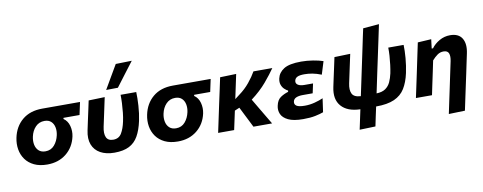

<svg xmlns="http://www.w3.org/2000/svg" viewBox="-76 -1175 4429 1759"><g transform="rotate(-10 2138.5 -295.5)"><path d="M276.5 13.5Q205 13.5 154.8 -10.8Q104.5 -35 75 -76.2Q45.5 -117.5 36.8 -169.2Q28 -221 39.5 -276.5Q60.5 -378.5 132.5 -438.8Q204.5 -499 318.5 -499H670L645 -382H496L493.5 -372Q531.5 -346.5 544.5 -297.8Q557.5 -249 547 -199.5Q526 -102.5 453.8 -44.5Q381.5 13.5 276.5 13.5ZM281 -108.5Q332 -108.5 364 -145.5Q396 -182.5 407.5 -236Q416 -275 409 -309Q402 -343 379.5 -363.8Q357 -384.5 318.5 -384.5Q268 -384.5 234.5 -349.5Q201 -314.5 189.5 -260.5Q181 -220 188.2 -185.5Q195.5 -151 218.5 -129.8Q241.5 -108.5 281 -108.5Z M901.5 13.5Q824 13.5 771.2 -15.8Q718.5 -45 697.5 -99.8Q676.5 -154.5 693 -231Q697.5 -252.5 701.5 -271Q705.5 -289.5 709.5 -308.5Q722 -366 731.5 -409.8Q741 -453.5 750.5 -499L900.5 -503.5Q883.5 -423 868.8 -354.5Q854 -286 844 -239Q830.5 -176 846.5 -140.8Q862.5 -105.5 911 -105.5Q963 -105.5 988.2 -147.2Q1013.5 -189 1027 -254Q1035 -290 1039.8 -334.2Q1044.5 -378.5 1046.5 -421.8Q1048.5 -465 1047.5 -499H1193Q1195.5 -446 1191 -373.2Q1186.5 -300.5 1172.5 -234.5Q1154.5 -151 1123.2 -96Q1092 -41 1038.8 -13.8Q985.5 13.5 901.5 13.5ZM925 -565.5Q957.5 -621 989.2 -675.8Q1021 -730.5 1053 -785L1202.5 -788.5Q1159 -731.5 1117 -676.2Q1075 -621 1034.5 -567Z M1492 13.5Q1420.5 13.5 1370.2 -10.8Q1320 -35 1290.5 -76.2Q1261 -117.5 1252.2 -169.2Q1243.5 -221 1255 -276.5Q1276 -378.5 1348 -438.8Q1420 -499 1534 -499H1885.5L1860.5 -382H1711.5L1709 -372Q1747 -346.5 1760 -297.8Q1773 -249 1762.5 -199.5Q1741.5 -102.5 1669.2 -44.5Q1597 13.5 1492 13.5ZM1496.5 -108.5Q1547.5 -108.5 1579.5 -145.5Q1611.5 -182.5 1623 -236Q1631.5 -275 1624.5 -309Q1617.5 -343 1595 -363.8Q1572.5 -384.5 1534 -384.5Q1483.5 -384.5 1450 -349.5Q1416.5 -314.5 1405 -260.5Q1396.5 -220 1403.8 -185.5Q1411 -151 1434 -129.8Q1457 -108.5 1496.5 -108.5Z M1867 0Q1878 -53 1889 -103.5Q1900 -154 1913 -216.5L1923.5 -266Q1939 -338 1950.5 -390.8Q1962 -443.5 1973.5 -499L2123.5 -503.5Q2110 -438.5 2097.5 -381Q2085 -323.5 2075.5 -277.5L2118 -310Q2174.5 -351 2216.2 -402.2Q2258 -453.5 2283.5 -499H2459Q2423.5 -447 2366.2 -379.2Q2309 -311.5 2223 -246.5L2269.5 -167.5Q2292 -129.5 2318 -85.8Q2344 -42 2369 0H2195.5Q2180.5 -30 2166 -59Q2151.5 -88 2136 -118.5L2098.5 -193.5L2053.5 -174.5Q2043.5 -129.5 2034.8 -87.5Q2026 -45.5 2016 0Z M2657.5 11Q2567.5 11 2518.8 -12.8Q2470 -36.5 2454.2 -73.2Q2438.5 -110 2447.5 -149.5Q2458.5 -203.5 2492.5 -226Q2526.5 -248.5 2563.5 -259L2566 -270.5Q2549.5 -278.5 2532.5 -294.5Q2515.5 -310.5 2506.8 -335.2Q2498 -360 2505 -393.5Q2516.5 -447 2567.2 -479.2Q2618 -511.5 2729 -511.5Q2782.5 -511.5 2838.2 -502.5Q2894 -493.5 2932 -480L2895 -360.5Q2849 -378.5 2811.5 -385.2Q2774 -392 2738.5 -392Q2693.5 -392 2672.2 -381.5Q2651 -371 2646 -348.5Q2640.5 -324 2661 -309.8Q2681.5 -295.5 2722 -295.5H2802L2783 -207H2690.5Q2652.5 -207 2629 -196.5Q2605.5 -186 2600.5 -162.5Q2595 -136 2616.5 -121.8Q2638 -107.5 2694 -107.5Q2740 -107.5 2785.8 -119.5Q2831.5 -131.5 2864.5 -146.5L2846.5 -19.5Q2817.5 -8.5 2771.2 1.2Q2725 11 2657.5 11Z M3149 196.5Q3158.5 151 3168 107Q3177.5 63 3188 13Q3068.5 10 3012 -54.5Q2955.5 -119 2979.5 -231Q2984 -252.5 2988 -271.2Q2992 -290 2996 -308.5Q3008.5 -365.5 3017.8 -409.2Q3027 -453 3037 -499L3184.5 -503.5Q3167 -422.5 3152.5 -354.5Q3138 -286.5 3128 -239.5Q3115 -178.5 3132.8 -143Q3150.5 -107.5 3213 -104.5L3286 -449Q3299.5 -512.5 3309 -558Q3318.5 -603.5 3326.2 -640Q3334 -676.5 3342 -713L3491 -725.5Q3475.5 -651 3461 -583.5Q3446.5 -516 3431.8 -446.2Q3417 -376.5 3399.5 -295L3359.5 -104.5Q3411.5 -106 3442.5 -127.5Q3473.5 -149 3489.8 -184.5Q3506 -220 3515.5 -263.5Q3522.5 -298 3527.8 -340Q3533 -382 3535.8 -423.5Q3538.5 -465 3537.5 -499H3680.5Q3682.5 -446 3676.8 -376.8Q3671 -307.5 3657 -241.5Q3639 -158 3604 -101.2Q3569 -44.5 3504.5 -15.8Q3440 13 3334.5 13Q3324.5 59.5 3315.2 102.5Q3306 145.5 3296.5 192Z M3978.5 196.5Q3989.5 143.5 4002 84.8Q4014.5 26 4028 -37.5Q4040.5 -97.5 4053.2 -157.5Q4066 -217.5 4078.5 -277Q4088 -322 4077.8 -349.2Q4067.5 -376.5 4029.5 -376.5Q3997.5 -376.5 3971.8 -358Q3946 -339.5 3922 -312L3900.5 -208.5Q3888.5 -152 3878 -102.8Q3867.5 -53.5 3856.5 0H3707Q3718.5 -53.5 3729.2 -104Q3740 -154.5 3753 -216L3763.5 -266Q3774.5 -319.5 3787 -378Q3799.5 -436.5 3812.5 -499L3938.5 -506.5L3928 -421.5H3940.5Q3968.5 -460 4014.5 -486.2Q4060.5 -512.5 4114 -512.5Q4193.5 -512.5 4225 -460Q4256.5 -407.5 4237.5 -320Q4227 -270 4217.8 -226.8Q4208.5 -183.5 4200.5 -144L4184 -67Q4168.5 5 4155.5 66.5Q4142.5 128 4129 192Z"/></g></svg>

Font: Commissioner
Style: Bold Italic
Weight: 700
Italic angle: -12°
Designer: Kostas Bartsokas
Foundry: Kostas Bartsokas
Version: Version 1.000; ttfautohint (v1.8.3)